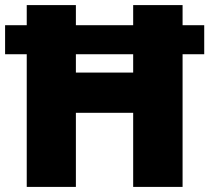

<svg xmlns="http://www.w3.org/2000/svg" viewBox="-20 -734 822 754"><path d="M85 0V-521H0V-635H85V-714H278V-635H503V-714H697V-635H782V-521H697V0H503V-291H278V0ZM278 -449H503V-521H278Z"/></svg>

Font: Noto Sans Gujarati UI Black
Style: Regular
Weight: 900
Designer: Jelle Bosma - Monotype Design Team, Universal Thirst
Foundry: Monotype Imaging Inc.
Version: Version 2.106; ttfautohint (v1.8.4.7-5d5b)